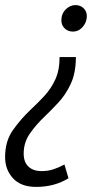

<svg xmlns="http://www.w3.org/2000/svg" viewBox="-63 -548 401 754"><path d="M235 -324Q235 -262 215 -219Q195 -176 166.5 -145.5Q138 -115 113 -91Q80 -60 55 -24.5Q30 11 30 55Q30 89 49 106.5Q68 124 100 124Q125 124 146.5 117Q168 110 190 98L206 152Q151 186 79 186Q19 186 -12 152Q-43 118 -43 69Q-43 6 -12 -37.5Q19 -81 56 -116Q85 -143 111 -171Q137 -199 154 -235.5Q171 -272 171 -324ZM233 -528Q253 -528 265.5 -515.5Q278 -503 278 -485Q278 -461 262 -442.5Q246 -424 223 -424Q204 -424 191 -436.5Q178 -449 178 -468Q178 -494 195 -511Q212 -528 233 -528Z"/></svg>

Font: Ubuntu Sans Condensed
Style: Italic
Weight: 400
Width: 3
Italic angle: -13.5°
Designer: Dalton Maag Ltd
Foundry: Dalton Maag Ltd
Version: Version 1.006; ttfautohint (v1.8.4.7-5d5b)